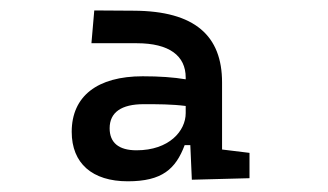

<svg xmlns="http://www.w3.org/2000/svg" viewBox="-20 -723 626 366"><path d="M345.7 -380.4 455.6 -383.3V-431.6L403.3 -438V-565.9C403.3 -654.3 352.1 -702.1 234.9 -702.6L159.7 -703.1L154.3 -640.6H240.7C302.7 -640.6 334 -616.7 334 -575.2V-571.8C311 -575.7 283.7 -577.6 252 -577.6C165.5 -577.6 116.7 -539.6 116.7 -471.7C116.7 -411.6 155.8 -377.4 223.6 -377.4C289.1 -377.4 314.9 -400.9 332 -446.3H342.8ZM334 -521V-507.3C334 -473.6 302.7 -436.5 240.2 -436.5C206.1 -436.5 189 -451.2 189 -478.5C189 -508.8 211.4 -524.4 253.9 -524.4C280.8 -524.4 307.1 -524.4 334 -521Z"/></svg>

Font: Cascadia Code SemiLight
Style: Regular
Weight: 350
Monospace: yes
Designer: Aaron Bell
Foundry: Saja Typeworks
Version: Version 2404.023